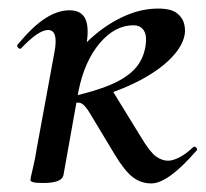

<svg xmlns="http://www.w3.org/2000/svg" viewBox="-20 -419 480 448"><path d="M81 8Q63 8 57 6Q51 4 51 1Q51 -3 56.5 -25.5Q62 -48 66 -74L107 -297Q117 -349 92 -349Q81 -349 65.5 -338.5Q50 -328 30 -307Q27 -303 22.5 -307.5Q18 -312 22 -316Q57 -358 86 -376.5Q115 -395 142 -395Q171 -395 180 -373Q189 -351 180 -306L163 -206L128 -10Q124 8 81 8ZM139 -176V-192Q200 -205 238.5 -221.5Q277 -238 296.5 -260.5Q316 -283 320 -315Q323 -336 315.5 -348Q308 -360 291 -360Q248 -360 212.5 -318Q177 -276 163 -206L124 -243Q148 -287 184 -322Q220 -357 263 -378Q306 -399 349 -399Q379 -399 392.5 -388.5Q406 -378 409.5 -364Q413 -350 411 -339Q406 -308 371.5 -276Q337 -244 278.5 -218Q220 -192 139 -176ZM333 9Q309 9 290 -5.5Q271 -20 248 -58L189 -156Q178 -174 169.5 -178Q161 -182 139 -176L239 -213L309 -99Q330 -64 344 -54Q358 -44 372 -44Q383 -44 398 -51.5Q413 -59 430 -75Q434 -79 438 -74.5Q442 -70 438 -67Q372 9 333 9Z"/></svg>

Font: Cormorant Light SemiBold
Style: Italic
Weight: 600
Italic angle: -10°
Version: Version 4.000